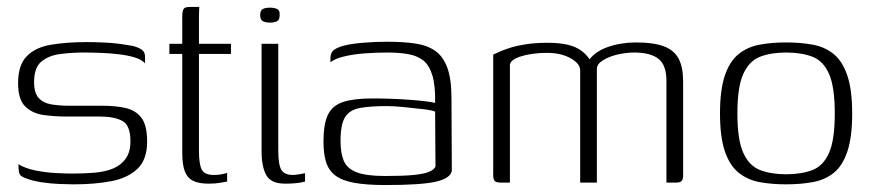

<svg xmlns="http://www.w3.org/2000/svg" viewBox="-20 -525 2517 552"><path d="M192 5Q177 5 151.5 4Q126 3 99.5 -1Q73 -5 53 -13Q45 -16 40.5 -19.5Q36 -23 34.5 -31Q33 -39 33 -53Q52 -41 81.5 -35Q111 -29 140.5 -27.5Q170 -26 188 -26Q221 -26 251.5 -28.5Q282 -31 305 -40.5Q328 -50 341.5 -69Q355 -88 355 -119Q355 -165 331.5 -177.5Q308 -190 267 -190H170Q136 -190 104.5 -194.5Q73 -199 52.5 -219Q32 -239 32 -286Q32 -338 57 -363.5Q82 -389 127 -396.5Q172 -404 231 -404Q253 -404 283.5 -402.5Q314 -401 343 -396Q361 -394 373 -389.5Q385 -385 391 -379Q397 -373 397 -361V-343Q387 -354 367 -360Q347 -366 321.5 -369Q296 -372 269.5 -373Q243 -374 220 -374Q185 -374 152 -369.5Q119 -365 98.5 -347.5Q78 -330 78 -289Q78 -258 91 -243.5Q104 -229 127 -225Q150 -221 179 -221H275Q312 -221 341 -214.5Q370 -208 386.5 -186.5Q403 -165 403 -118Q403 -66 375 -39.5Q347 -13 299.5 -4Q252 5 192 5Z M580 3Q552 3 535.5 -5Q519 -13 511.5 -32Q504 -51 504 -85V-370H467V-399H504V-477Q504 -489 506 -495Q508 -501 512.5 -503Q517 -505 525 -505H553Q553 -504 552.5 -497.5Q552 -491 552 -477V-399H644V-370H552V-92Q552 -53 560 -37.5Q568 -22 595 -22Q607 -22 617.5 -24Q628 -26 633 -28V-3Q627 -2 613 0.5Q599 3 580 3Z M800 3Q759 3 745.5 -21.5Q732 -46 732 -90V-399H780V-94Q780 -51 789 -36.5Q798 -22 822 -22Q828 -22 840.5 -24Q853 -26 857 -27V-3Q854 -2 846 -0.5Q838 1 826.5 2Q815 3 800 3ZM756 -460Q744 -460 736 -464Q728 -468 728 -481Q728 -495 735.5 -499Q743 -503 756 -503Q769 -503 777 -499Q785 -495 784 -481Q784 -468 776.5 -464Q769 -460 756 -460Z M1089 7Q1033 7 998 0.5Q963 -6 944 -20.5Q925 -35 917.5 -59Q910 -83 910 -118Q910 -169 923 -195.5Q936 -222 967 -232Q998 -242 1051 -242Q1076 -242 1104.5 -241Q1133 -240 1159.5 -238Q1186 -236 1205.5 -233.5Q1225 -231 1231 -229Q1232 -279 1223 -308.5Q1214 -338 1196.5 -351.5Q1179 -365 1153 -369.5Q1127 -374 1094 -374Q1061 -374 1028 -371.5Q995 -369 968.5 -362.5Q942 -356 930 -346V-357Q930 -376 943 -383.5Q956 -391 970 -394Q988 -399 1022.5 -402Q1057 -405 1092 -405Q1139 -405 1173.5 -400Q1208 -395 1231 -379Q1254 -363 1266 -330.5Q1278 -298 1278 -242L1279 -34Q1275 -12 1232.5 -2.5Q1190 7 1089 7ZM1088 -19Q1140 -19 1169.5 -22Q1199 -25 1213.5 -31Q1228 -37 1232 -46L1231 -204Q1223 -208 1197.5 -211Q1172 -214 1142.5 -217Q1113 -220 1092 -220Q1044 -220 1014.5 -214.5Q985 -209 972 -188Q959 -167 959 -120Q959 -86 968 -63.5Q977 -41 1004.5 -30Q1032 -19 1088 -19Z M1421 0Q1407 0 1402.5 -4.5Q1398 -9 1398 -22V-368Q1404 -371 1416.5 -376.5Q1429 -382 1448 -388Q1467 -394 1493.5 -398Q1520 -402 1555 -402Q1587 -402 1611.5 -396.5Q1636 -391 1653 -378Q1670 -365 1681 -345H1669Q1677 -360 1691.5 -371Q1706 -382 1725 -389Q1744 -396 1765.5 -399.5Q1787 -403 1807 -403Q1860 -403 1889.5 -391.5Q1919 -380 1931.5 -355.5Q1944 -331 1944 -291V-21Q1944 -9 1939.5 -4.5Q1935 0 1923 0H1896Q1896 -73 1896 -146Q1896 -219 1896 -292Q1896 -338 1873 -356Q1850 -374 1803 -374Q1781 -374 1756.5 -368.5Q1732 -363 1714 -352Q1696 -341 1696 -327V0H1648V-323Q1648 -342 1620.5 -357.5Q1593 -373 1553 -373Q1527 -373 1503.5 -369Q1480 -365 1464.5 -358Q1449 -351 1446 -340V0Z M2240 5Q2198 5 2163.5 -1.5Q2129 -8 2103.5 -28.5Q2078 -49 2064 -90Q2050 -131 2050 -199Q2050 -267 2064 -308Q2078 -349 2103.5 -369.5Q2129 -390 2163.5 -396.5Q2198 -403 2240 -403Q2282 -403 2317 -396.5Q2352 -390 2377 -369.5Q2402 -349 2416 -308Q2430 -267 2430 -199Q2430 -130 2416 -89Q2402 -48 2377 -28Q2352 -8 2317 -1.5Q2282 5 2240 5ZM2240 -24Q2284 -24 2315.5 -36Q2347 -48 2363.5 -85.5Q2380 -123 2380 -199Q2380 -275 2363.5 -312.5Q2347 -350 2315.5 -362Q2284 -374 2240 -374Q2197 -374 2165.5 -362Q2134 -350 2117 -312.5Q2100 -275 2100 -199Q2100 -123 2117 -85.5Q2134 -48 2165.5 -36Q2197 -24 2240 -24Z"/></svg>

Font: Genos Thin Light
Style: Regular
Weight: 300
Version: Version 1.010